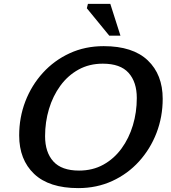

<svg xmlns="http://www.w3.org/2000/svg" viewBox="-20 -955 876 986"><path d="M815.5 -447.5Q815.5 -355 783.8 -272.5Q752 -190 694 -126Q636 -62 556.5 -25.5Q477 11 382 11Q232 11 155.2 -62Q78.5 -135 78.5 -259.5Q78.5 -352 110.2 -434.5Q142 -517 200.2 -581Q258.5 -645 337.8 -681.5Q417 -718 512.5 -718Q662 -718 738.8 -645Q815.5 -572 815.5 -447.5ZM211.5 -255.5Q211.5 -173 254 -126Q296.5 -79 386 -79Q456 -79 511 -109.5Q566 -140 604.2 -192.5Q642.5 -245 662.5 -311.8Q682.5 -378.5 682.5 -451.5Q682.5 -534 640.2 -581Q598 -628 508 -628Q438 -628 383 -597.5Q328 -567 289.8 -514.5Q251.5 -462 231.5 -395.2Q211.5 -328.5 211.5 -255.5ZM598.5 -772H541L426 -912.5L431.5 -935H546.5Z"/></svg>

Font: Newsreader Caption Medium
Style: Italic
Weight: 500
Italic angle: -17°
Designer: Hugues Gentile
Foundry: Production Type
Version: Version 1.001